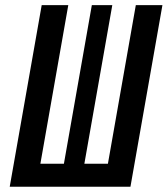

<svg xmlns="http://www.w3.org/2000/svg" viewBox="-20 -713 640 733"><path d="M376.5 0 498.5 -693.4H600.1L478 0ZM37.6 0 53.2 -87.9H475.6L460 0ZM17.1 0 139.2 -693.4H240.7L118.7 0ZM208.5 0 330.6 -693.4H408.7L286.6 0Z"/></svg>

Font: Cascadia Mono NF
Style: Italic
Weight: 400
Italic angle: -10°
Monospace: yes
Designer: Aaron Bell
Foundry: Saja Typeworks
Version: Version 2404.023